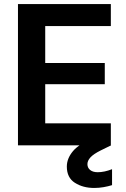

<svg xmlns="http://www.w3.org/2000/svg" viewBox="-20 -720 623 951"><path d="M69 0V-700H529V-591H204V-408H499V-303H204V-109H529V0ZM447 211Q391 211 351 185.5Q311 160 311 105Q311 65 341.5 28.5Q372 -8 455 -43L500 -63L530 0L479 25Q443 43 428 59.5Q413 76 413 93Q413 111 426.5 122Q440 133 464 133Q497 133 535 118V197Q516 203 493 207Q470 211 447 211Z"/></svg>

Font: DM Sans
Style: Bold
Weight: 700
Designer: Colophon Foundry, Jonny Pinhorn
Foundry: Colophon Foundry
Version: Version 4.004; ttfautohint (v1.8.4.7-5d5b)